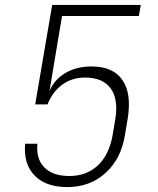

<svg xmlns="http://www.w3.org/2000/svg" viewBox="-20 -750 640 780"><path d="M254 10Q166 10 120.5 -37Q75 -84 82 -166H132Q126 -105 160 -70Q194 -35 262 -35Q333 -35 379 -79.5Q425 -124 438 -204L449 -270Q461 -348 429 -391.5Q397 -435 325 -435Q273 -435 233.5 -406.5Q194 -378 173 -326H123L192 -730H552L544 -685H232L181 -380Q200 -426 245 -453Q290 -480 352 -480Q439 -480 477 -425.5Q515 -371 499 -270L488 -204Q473 -106 409.5 -48Q346 10 254 10Z"/></svg>

Font: NKDuy Mono Thin
Style: Italic
Weight: 100
Italic angle: -9°
Monospace: yes
Designer: NKDuy
Foundry: NKDuy
Version: Version 2.251; ttfautohint (v1.8.4.7-5d5b)